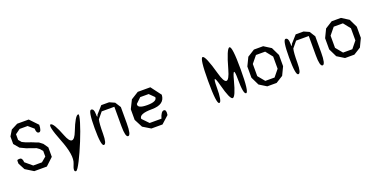

<svg xmlns="http://www.w3.org/2000/svg" viewBox="-23 -1506 4997 2552"><g transform="rotate(-20 2475.0 -230.0)"><path d="M89 -211Q125 -211 129 -147L227 -65H350L418 -122V-202L381 -243L349 -266Q324 -276 289 -287.5Q254 -299 216 -313L136 -351L74 -425V-531L123 -612L216 -660H379L487 -547Q485 -452 450 -452Q413 -452 412 -519L336 -584H223L154 -534V-454L189 -412L239 -388Q261 -380 278.5 -374Q296 -368 303 -366Q318 -359 331 -355Q338 -352 356 -344.5Q374 -337 404 -326L452 -289L498 -223V-89L392 10H214L101 -60L51 -155Q51 -181 50.5 -192.5Q50 -204 57.5 -207.5Q65 -211 89 -211Z M1020 -500Q1031 -500 1026.5 -470.5Q1022 -441 1007 -391Q992 -341 969.5 -278.5Q947 -216 920 -150Q893 -84 865 -21.5Q837 41 811.5 91Q786 141 766.5 170.5Q747 200 736 200Q694 200 739 96Q784 -6 686 -254Q589 -500 631 -500Q673 -500 749 -302Q825 -105 901 -302Q978 -500 1020 -500Z M1462 -510 1536 -477 1587 -397V-166Q1587 0 1547 0Q1507 0 1507 -156V-430H1328L1257 -344Q1243 -290 1243 -146Q1243 0 1203 0Q1163 0 1163 -250Q1163 -500 1203 -500Q1243 -500 1243 -426Q1243 -351 1261 -409L1351 -510Z M2108 -161Q2146 -161 2133 -85L2028 10H1871L1762 -56L1701 -174V-324L1760 -443L1867 -510H2045L2154 -365Q2148 -229 1965 -229Q1781 -229 1788 -156L1874 -67H2041Q2069 -161 2108 -161ZM1874 -433 1801 -363Q1786 -301 1926 -301Q2066 -301 2062 -365L1993 -433Z M3215 -650Q3255 -650 3255 -325Q3255 0 3215 0Q3175 0 3175 -215Q3175 -428 3120 -215Q3064 0 3025 0Q2986 0 2930 -213Q2875 -424 2875 -213Q2875 0 2835 0Q2795 0 2795 -325Q2795 -650 2835 -650Q2875 -650 2950 -379Q3025 -108 3100 -379Q3175 -650 3215 -650Z M3510 10 3408 -53 3351 -170V-328L3408 -446L3510 -510H3641L3742 -446L3799 -328V-170L3743 -53L3642 10ZM3641 -67 3719 -163V-335L3641 -433H3511L3431 -335V-163L3510 -67Z M4212 -510 4286 -477 4337 -397V-166Q4337 0 4297 0Q4257 0 4257 -156V-430H4078L4007 -344Q3993 -290 3993 -146Q3993 0 3953 0Q3913 0 3913 -250Q3913 -500 3953 -500Q3993 -500 3993 -426Q3993 -351 4011 -409L4101 -510Z M4610 10 4508 -53 4451 -170V-328L4508 -446L4610 -510H4741L4842 -446L4899 -328V-170L4843 -53L4742 10ZM4741 -67 4819 -163V-335L4741 -433H4611L4531 -335V-163L4610 -67Z"/></g></svg>

Font: Syne Mono
Style: Regular
Weight: 400
Monospace: yes
Designer: Lucas Descroix
Foundry: Bonjour Monde
Version: Version 2.000; ttfautohint (v1.8.3)